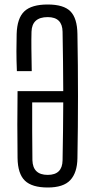

<svg xmlns="http://www.w3.org/2000/svg" viewBox="-20 -826 419 853"><path d="M192 7Q122 7 90.5 -23.5Q59 -54 58 -124Q57 -204 57 -272.5Q57 -341 58 -421H261Q261 -486 260 -551.5Q259 -617 258 -685Q257 -750 192 -750Q122 -750 120 -685Q119 -653 119.5 -609Q120 -565 121 -510H55Q53 -558 53 -598.5Q53 -639 54 -675Q56 -745 88 -775.5Q120 -806 192 -806Q263 -806 293 -775.5Q323 -745 324 -675Q329 -399 324 -123Q323 -59 292.5 -26Q262 7 192 7ZM192 -49Q257 -49 258 -114Q259 -180 260 -243.5Q261 -307 261 -371H123Q123 -305 123 -244Q123 -183 124 -114Q126 -49 192 -49Z"/></svg>

Font: Big Shoulders Display
Style: Regular
Weight: 400
Designer: Patric King
Foundry: XO Type Co
Version: Version 1.000; ttfautohint (v1.8.2)